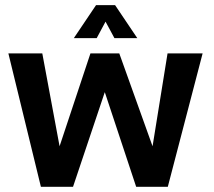

<svg xmlns="http://www.w3.org/2000/svg" viewBox="-20 -718 821 738"><path d="M12.2 -512.7H142.6L209 -155.8L327.6 -512.7H438.5L566.4 -155.8L624 -512.7H758.8L625 0H503.4L382.8 -363.8L260.7 0H137.2ZM349.1 -698.2H422.4L507.8 -571.3H419.9L385.7 -634.8L351.6 -571.3H263.7Z"/></svg>

Font: SansationBold
Style: Bold
Weight: 700
Designer: Bernd Montag
Version: Version 1.301